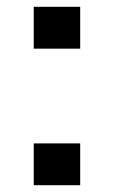

<svg xmlns="http://www.w3.org/2000/svg" viewBox="-20 -547 336 567"><path d="M216.8 -123.5V0H79.6V-123.5ZM216.8 -526.9V-403.3H79.6V-526.9Z"/></svg>

Font: Ufes Sans
Style: Bold
Weight: 700
Designer: Ricardo Esteves & Filipe Motta
Foundry: ProDesignUfes - Ricardo Esteves, Filipe Motta (This is a derivative work, based on Roboto family, by Christian Robertson
Version: Version 2.0